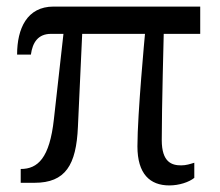

<svg xmlns="http://www.w3.org/2000/svg" viewBox="-20 -556 670 584"><path d="M495 8C525 8 555 -2 571 -15V-61C558 -57 546 -53 531 -53C503 -53 472 -62 472 -130C472 -226 478 -453 478 -453H589V-536H143C62 -536 32 -469 32 -390H74C79 -427 96 -453 135 -453H173L144 -194C131 -75 95 -42 43 -42V0H85C179 0 212 -54 217 -170L230 -453H421C421 -453 398 -209 398 -111C398 -27 436 8 495 8Z"/></svg>

Font: Noto Serif Thai
Style: Regular
Weight: 400
Designer: Monotype Design Team
Foundry: Monotype Imaging Inc.
Version: Version 1.901